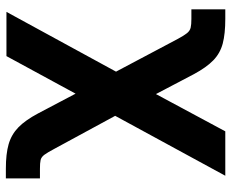

<svg xmlns="http://www.w3.org/2000/svg" viewBox="-87 -501 792 658"><g transform="rotate(-90 309.0 -172.0)"><path d="M35.7 204.1 288.9 -261.3H344.3L504.7 41.4Q516.3 62.9 524.4 72.9Q532.4 82.8 543.1 85.4Q553.7 87.9 573.2 87.9H606.1V204.1H573.2Q522.2 204.1 488.7 195.3Q455.3 186.4 431.2 162.9Q407 139.5 383.8 96.3L315.6 -33.6L187.9 204.1ZM285.5 -91.4 127.9 -381.8Q115.3 -405.5 107.6 -415.9Q99.9 -426.3 89.7 -428.8Q79.6 -431.2 59.4 -431.1H26.6V-547.9H59.4Q110.4 -548 143.9 -538.4Q177.3 -528.7 201.8 -504.8Q226.2 -480.9 249.4 -437.3L317 -309L445.7 -545.9H597.3L349.4 -91.4Z"/></g></svg>

Font: GitLab Sans
Style: Regular
Weight: 400
Designer: Rasmus Andersson
Foundry: Modifications by GitLab B.V., manufactured by rsms
Version: Version 4.000;git-c8fb6b7